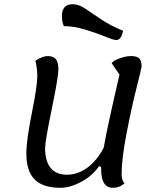

<svg xmlns="http://www.w3.org/2000/svg" viewBox="-20 -866 777 911"><path d="M532 -676Q519 -676 479 -692.5Q439 -709 384.5 -725.5Q330 -742 283 -742Q274 -759 274 -791Q274 -846 325 -846Q353 -846 381.5 -827Q410 -808 458 -775.5Q506 -743 564 -720Q555 -676 532 -676ZM266 25Q184 25 144.5 -14.5Q105 -54 105 -137Q105 -200 131 -329.5Q157 -459 157 -505Q157 -540 148 -578Q182 -600 206 -600Q233 -600 245 -585Q257 -570 257 -537Q257 -500 225.5 -348Q194 -196 194 -162Q194 -101 220.5 -69Q247 -37 297 -37Q349 -37 394.5 -70.5Q440 -104 472 -165Q490 -268 547 -512L510 -566Q517 -578 547 -589Q577 -600 602 -600Q629 -600 640.5 -589Q652 -578 652 -550Q652 -545 628 -450Q604 -355 580.5 -233Q557 -111 557 -40Q557 -9 571 3Q548 25 515 25Q460 25 460 -63V-73L450 -78Q420 -33 367 -4Q314 25 266 25Z"/></svg>

Font: Lemonada Light
Style: Regular
Weight: 300
Designer: Mohamed Gaber (Arabic), Eduardo Tunni (Latin)
Foundry: Kief Type Foundry
Version: Version 4.004